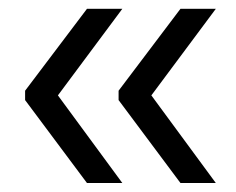

<svg xmlns="http://www.w3.org/2000/svg" viewBox="-20 -461 535 436"><path d="M323.7 -244.4 470.1 -45.4H389.8L249.3 -233.7V-255L389.8 -441H470.1ZM111.5 -244.4 257.8 -45.4H177.5L37 -233.7V-255L177.5 -441H257.8Z"/></svg>

Font: Anek Gujarati Medium
Style: Regular
Weight: 500
Designer: Mrunmayee Ghaisas (Gujarati), Yesha Goshar (Latin)
Foundry: Ek Type
Version: Version 1.003